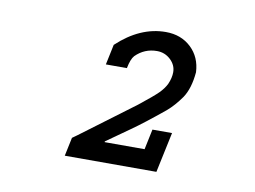

<svg xmlns="http://www.w3.org/2000/svg" viewBox="-51 -695 689 518"><g transform="rotate(10 293.0 -436.0)"><path d="M375 -358.4H428.7L405.3 -248H154.3L165 -298.8L178.7 -308.6Q178.7 -308.6 325.2 -418Q363.3 -448.2 376 -460.9Q388.7 -473.6 395.5 -487.3Q403.3 -504.9 403.3 -520.5Q403.3 -540 387.7 -554.7Q372.1 -569.3 350.6 -569.3Q316.4 -569.3 292 -544.9Q283.2 -535.2 278.3 -509.8H220.7L232.4 -565.4Q294.9 -624 365.2 -624Q407.2 -624 434.6 -598.1Q461.9 -572.3 463.9 -531.2Q460 -486.3 442.4 -460Q423.8 -433.6 404.3 -417Q349.6 -372.1 317.4 -349.6L253.9 -304.7V-302.7H363.3Z"/></g></svg>

Font: Thabit-Bold-Oblique
Style: Bold Oblique
Weight: 700
Designer: Regenerated by Nadim Shaikli
Foundry: MAK Alagha
Version: 0.01